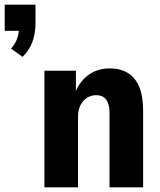

<svg xmlns="http://www.w3.org/2000/svg" viewBox="-105 -797 681 817"><path d="M-9 -555 -58 -590Q-40 -610 -32 -633Q-24 -656 -24 -680L1 -666H-85V-777H46V-699Q46 -656 33.5 -620.5Q21 -585 -9 -555ZM84 0V-496H218V-405H216Q234 -451 272 -478.5Q310 -506 362 -506Q407 -506 439 -486.5Q471 -467 487.5 -427Q504 -387 504 -326V0H361V-315Q361 -343 354 -360Q347 -377 334.5 -384.5Q322 -392 304 -392Q283 -392 265.5 -381Q248 -370 237.5 -349.5Q227 -329 227 -302V0Z"/></svg>

Font: Nunito Sans 10pt Condensed ExtraBold
Style: Regular
Weight: 800
Width: 3
Designer: Vernon Adams
Foundry: Vernon Adams
Version: Version 3.101;gftools[0.9.27]